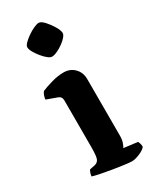

<svg xmlns="http://www.w3.org/2000/svg" viewBox="-193 -806 706 863"><g transform="rotate(-30 160.0 -374.5)"><path d="M222 0Q211 0 184.5 -3.5Q158 -7 127 -12Q96 -17 69 -22.5Q42 -28 30 -32Q30 -39 33 -48Q36 -57 40 -63L65 -68Q81 -71 88 -84Q95 -97 95 -146V-388Q95 -409 78 -415L23 -435Q26 -460 37 -472Q55 -480 89.5 -490Q124 -500 154 -500Q188 -500 210 -477.5Q232 -455 232 -421V-127Q232 -106 226.5 -91Q221 -76 217 -71L289 -62Q291 -58 293.5 -50Q296 -42 296 -33Q288 -21 263.5 -10.5Q239 0 222 0ZM146 -587Q137 -587 124.5 -597Q112 -607 99.5 -622.5Q87 -638 78.5 -653Q70 -668 70 -679Q70 -688 81.5 -699.5Q93 -711 109.5 -722.5Q126 -734 142.5 -741.5Q159 -749 169 -749Q181 -749 197.5 -731Q214 -713 227 -691Q240 -669 240 -655Q240 -644 222.5 -627.5Q205 -611 182.5 -599Q160 -587 146 -587Z"/></g></svg>

Font: Texturina
Style: Bold
Weight: 700
Designer: Guillermo Torres Carreño
Foundry: Omnibus-Type
Version: Version 1.002; ttfautohint (v1.8.3)